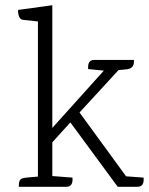

<svg xmlns="http://www.w3.org/2000/svg" viewBox="-20 -714 569 734"><path d="M340 -485H492V-478Q492 -452 464 -449L433 -446L284 -284L462 -40L529 -35Q532 0 506 0H430L249 -246L180 -170V-41L257 -35Q260 0 234 0H52V-7Q52 -27 65 -32Q72 -35 125 -39V-632L69 -638Q49 -640 49 -676L180 -694V-225L377 -444L317 -450Q314 -485 340 -485Z"/></svg>

Font: Karma Light
Style: Regular
Weight: 300
Designer: Joana Correia
Foundry: Indian Type Foundry
Version: Version 1.202;PS 1.0;hotconv 1.0.78;makeotf.lib2.5.61930; tt